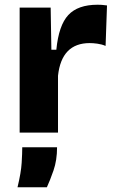

<svg xmlns="http://www.w3.org/2000/svg" viewBox="-20 -560 487 811"><path d="M63 0V-528H194L197 -350H218Q228 -453 268.5 -496.5Q309 -540 392 -540Q400 -540 409.5 -539.5Q419 -539 432 -537L426 -366Q410 -373 391.5 -375.5Q373 -378 359 -378Q240 -378 225 -240V0ZM54 231Q69 169 71.5 128Q74 87 74 62H221Q221 117 206 160Q191 203 178 231Z"/></svg>

Font: Bricolage Grotesque 10pt ExtraBold
Style: Regular
Weight: 800
Designer: Mathieu Triay
Foundry: Atelier Triay
Version: Version 1.000; ttfautohint (v1.8.4.7-5d5b);gftools[0.9.32]